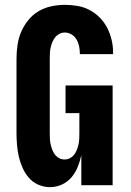

<svg xmlns="http://www.w3.org/2000/svg" viewBox="-20 -763 540 791"><path d="M186 8Q161 8 138 -2Q115 -12 99 -30.5Q83 -49 73 -71.5Q63 -94 57.5 -118Q52 -142 50 -166.5Q48 -191 48 -215V-520Q48 -548 52 -576.5Q56 -605 67 -631Q78 -657 96 -679.5Q114 -702 138.5 -716.5Q163 -731 191 -737Q219 -743 247 -743Q274 -743 300 -738.5Q326 -734 349.5 -721.5Q373 -709 391.5 -690Q410 -671 422 -647.5Q434 -624 440 -598Q446 -572 446 -546V-540H309V-542Q309 -557 306 -572Q303 -587 295.5 -600Q288 -613 275 -621Q262 -629 247 -629Q235 -629 224.5 -623.5Q214 -618 207 -609Q200 -600 195.5 -589Q191 -578 188.5 -566.5Q186 -555 185.5 -543.5Q185 -532 185 -520V-215Q185 -203 185.5 -191.5Q186 -180 188.5 -169Q191 -158 195 -147Q199 -136 206 -126.5Q213 -117 223.5 -111.5Q234 -106 246 -106Q258 -106 268.5 -111.5Q279 -117 286 -126.5Q293 -136 297 -146.5Q301 -157 303.5 -168.5Q306 -180 306.5 -191.5Q307 -203 307 -215V-297H250V-411H444V0H315V-124Q310 -100 300.5 -76Q291 -52 274.5 -32.5Q258 -13 234.5 -2.5Q211 8 186 8Z"/></svg>

Font: Iosevka Heavy
Style: Regular
Weight: 900
Monospace: yes
Designer: Belleve Invis
Foundry: Belleve Invis
Version: Version 32.5.0; ttfautohint (v1.8.4)